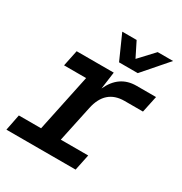

<svg xmlns="http://www.w3.org/2000/svg" viewBox="-172 -868 944 995"><g transform="rotate(30 300.0 -370.0)"><path d="M7 0 26 -96H159L231 -438H99L119 -534H341L327 -431Q374 -534 477 -534H594L573 -435H463Q349 -435 323 -312L277 -96H441L421 0ZM577 -740 450 -594H338L273 -740H359L403 -652L485 -740Z"/></g></svg>

Font: Geist Mono SemiBold
Style: Italic
Weight: 600
Italic angle: -12°
Monospace: yes
Designer: Basement.studio, Andrés Briganti, Mateo Zaragoza
Foundry: Basement.studio, Vercel, Andrés Briganti, Guido Ferreyra, Mateo Zaragoza
Version: Version 1.500; ttfautohint (v1.8.4.7-5d5b)